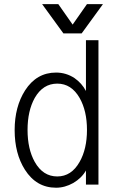

<svg xmlns="http://www.w3.org/2000/svg" viewBox="-20 -877 540 915"><path d="M449.2 2.9V-685.5H389.6V-443.4Q370.1 -480.5 335 -504.9Q294.9 -531.2 247.1 -531.2Q154.3 -531.2 99.6 -446.3Q49.8 -368.2 49.8 -256.8Q49.8 -145.5 98.6 -68.4Q153.3 17.6 247.1 17.6Q289.1 17.6 329.1 -4.9Q369.1 -28.3 389.6 -64.5V2.9ZM252.9 -478.5Q320.3 -478.5 359.4 -410.2Q394.5 -348.6 394.5 -257.8Q394.5 -167 359.4 -105.5Q320.3 -36.1 252.9 -36.1Q184.6 -36.1 145.5 -105.5Q111.3 -167 111.3 -257.8Q111.3 -348.6 145.5 -410.2Q184.6 -478.5 252.9 -478.5ZM257.8 -857.4H180.7L282.2 -717.8H369.1L470.7 -857.4H394.5L326.2 -759.8Z"/></svg>

Font: DotumChe
Style: Regular
Weight: 400
Monospace: yes
Version: Version 2.21